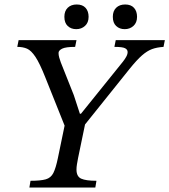

<svg xmlns="http://www.w3.org/2000/svg" viewBox="-20 -836 755 856"><path d="M557 -528 351 -271 333 -319 528 -561Q536 -571 542.5 -582.5Q549 -594 549 -604Q549 -615 537.5 -621Q526 -627 490 -627L496 -657H715L709 -627Q679 -625 657.5 -617Q636 -609 613 -589Q590 -569 557 -528ZM405 0H111L116 -30Q161 -30 184 -36.5Q207 -43 218 -65Q229 -87 238 -131L279 -329H369L328 -131Q325 -115 323 -103Q321 -91 321 -80Q321 -49 342 -39.5Q363 -30 410 -30ZM341 -314 274 -261 182 -491Q157 -554 138 -582.5Q119 -611 100.5 -619Q82 -627 57 -627L63 -657H321L315 -627Q273 -627 257 -619Q241 -611 241 -600Q241 -590 244 -579.5Q247 -569 251 -558L309 -412ZM536 -706Q513 -706 498 -720Q483 -734 483 -761Q483 -787 498 -801.5Q513 -816 538 -816Q564 -816 577.5 -801Q591 -786 591 -761Q591 -735 575 -720.5Q559 -706 536 -706ZM320 -706Q297 -706 282 -720Q267 -734 267 -761Q267 -787 282 -801.5Q297 -816 322 -816Q348 -816 361.5 -801Q375 -786 375 -761Q375 -735 359 -720.5Q343 -706 320 -706Z"/></svg>

Font: STIX Two Text
Style: Italic
Weight: 400
Italic angle: -12°
Designer: Ross Mills, John Hudson & Paul Hanslow, Tiro Typeworks Ltd; with prior portions MicroPress Inc. and Coen Hoffman, Elsevi
Foundry: Tiro Typeworks Ltd
Version: Version 2.13 b171